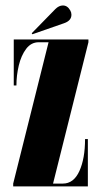

<svg xmlns="http://www.w3.org/2000/svg" viewBox="-20 -664 368 684"><path d="M27 0V-10L153 -513.5H118Q91 -513.5 73.2 -490Q55.5 -466.5 47 -431Q38.5 -395.5 38.5 -359.5H29V-523.5H295V-513.5L169 -10H204Q242.5 -10 262.8 -54.5Q283 -99 283 -168.5H293V0ZM95.5 -542 93 -545.5 177 -631.5Q190 -644.5 204 -644.5Q220.5 -644.5 230.5 -626.5Q234.5 -619.5 234.5 -611.5Q234.5 -590 207.5 -581Z"/></svg>

Font: Imbue 100pt ExtraBold
Style: Regular
Weight: 800
Designer: Tyler Finck
Foundry: Etcetera Type Company
Version: Version 1.102; ttfautohint (v1.8.3)